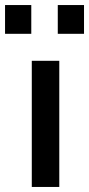

<svg xmlns="http://www.w3.org/2000/svg" viewBox="-60 -741 353 761"><path d="M66 -500H175V0H66ZM-40 -607V-721H64V-607ZM169 -607V-721H273V-607Z"/></svg>

Font: TitilliumWeb-SemiBold
Style: SemiBold
Weight: 600
Version: Version 1.001;PS 57.000;hotconv 1.0.70;makeotf.lib2.5.55311